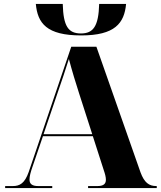

<svg xmlns="http://www.w3.org/2000/svg" viewBox="-20 -950 812 970"><path d="M390 -771C561 -771 608 -833 617 -930H481C478 -817 451 -781 389 -781C325 -781 300 -817 297 -930H161C170 -833 215 -771 390 -771ZM6 0H244V-10H173C142 -10 129 -21 129 -43C129 -60 135 -81 144 -107L197 -262H449L504 -91C511 -71 515 -55 515 -42C515 -21 503 -10 472 -10H425V0H772V-10H770C732 -10 709 -28 690 -79L467 -714H340L125 -81C105 -24 80 -10 45 -10H6ZM200 -272 271 -481C289 -533 313 -603 328 -652C342 -599 366 -519 380 -477L446 -272Z"/></svg>

Font: Noto Serif Display ExtraBold
Style: Regular
Weight: 800
Designer: Monotype Design Team
Foundry: Monotype Imaging Inc.
Version: Version 2.009